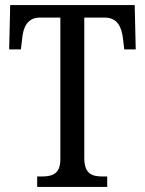

<svg xmlns="http://www.w3.org/2000/svg" viewBox="-20 -734 570 754"><path d="M126 0H401V-41H383C343 -41 311 -50 311 -113V-665H391C442 -665 458 -626 463 -582L468 -540H513L509 -714H20L16 -540H62L67 -582C71 -626 87 -665 137 -665H217V-108C217 -49 183 -41 144 -41H126Z"/></svg>

Font: Noto Serif Ethiopic Cn
Style: Regular
Weight: 400
Width: 3
Designer: Monotype Design Team
Foundry: Monotype Imaging Inc.
Version: Version 2.102